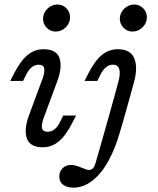

<svg xmlns="http://www.w3.org/2000/svg" viewBox="-20 -646 709 859"><path d="M153.2 -356.5Q136.3 -356.5 122.6 -345.6Q108.9 -334.7 97.6 -312.9L83.1 -283.9H25.8L43.5 -318.5Q72.6 -375 104 -400.4Q135.5 -425.8 174.2 -425.8Q233.1 -425.8 246.4 -385.5Q259.7 -345.2 235.5 -280.6L179 -128.2Q165.3 -93.5 167.7 -75Q170.2 -56.5 192.7 -56.5Q209.7 -56.5 223.8 -67.3Q237.9 -78.2 248.4 -100L262.9 -129H320.2L302.4 -94.4Q273.4 -37.9 241.9 -12.5Q210.5 12.9 171.8 12.9Q113.7 12.9 100 -27.4Q86.3 -67.7 110.5 -132.3L166.9 -284.7Q180.6 -319.4 178.2 -337.9Q175.8 -356.5 153.2 -356.5ZM172.6 -562.1Q172.6 -587.9 191.9 -606.9Q211.3 -625.8 237.1 -625.8Q260.5 -625.8 277 -608.9Q293.5 -591.9 293.5 -568.5Q293.5 -542.7 274.2 -523.8Q254.8 -504.8 229 -504.8Q205.6 -504.8 189.1 -521.8Q172.6 -538.7 172.6 -562.1ZM485.5 -356.5Q468.5 -356.5 454.8 -345.6Q441.1 -334.7 429.8 -312.9L415.3 -283.9H358.1L375.8 -318.5Q404.8 -375 436.3 -400.4Q467.7 -425.8 506.5 -425.8Q564.5 -425.8 581 -384.3Q597.6 -342.7 579 -276.6L559.7 -206.5H489.5L509.7 -280.6Q519.4 -316.1 513.7 -336.3Q508.1 -356.5 485.5 -356.5ZM530.6 -102.4 517.7 -58.9Q496.8 16.1 465.3 73.4Q433.9 130.6 393.5 162.1Q353.2 193.5 308.9 193.5Q279 193.5 262.1 180.2Q245.2 166.9 245.2 143.5Q245.2 121 260.1 106.5Q275 91.9 297.6 91.9Q305.6 91.9 314.5 94Q323.4 96 331.5 98.8Q339.5 101.6 346.8 104.8Q355.6 108.9 364.5 111.7Q373.4 114.5 379 114.5Q386.3 114.5 392.3 110.1Q398.4 105.6 402.4 96.8Q406.5 87.9 410.5 73.4L460.5 -102.4L489.5 -206.5H559.7ZM516.1 -562.1Q516.1 -587.9 535.5 -606.9Q554.8 -625.8 580.6 -625.8Q604 -625.8 620.6 -608.9Q637.1 -591.9 637.1 -568.5Q637.1 -542.7 617.7 -523.8Q598.4 -504.8 572.6 -504.8Q549.2 -504.8 532.7 -521.8Q516.1 -538.7 516.1 -562.1Z"/></svg>

Font: Playfair Micro SmCond SmLight
Style: Italic
Weight: 360
Width: 4
Italic angle: -15.6°
Designer: Claus Eggers Sørensen
Foundry: Claus Eggers Sørensen
Version: Version 2.203;Glyphs 3.3 (3326)